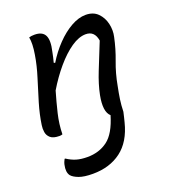

<svg xmlns="http://www.w3.org/2000/svg" viewBox="-143 -646 886 1001"><g transform="rotate(-20 300.0 -146.0)"><path d="M204 158Q269 158 316 123Q363 88 391 -6Q358 -35 375 -123Q386 -179 412 -244Q438 -309 471 -391Q462 -447 413 -447Q375 -447 332 -417.5Q289 -388 246 -337.5Q203 -287 166 -225Q149 -167 135.5 -110.5Q122 -54 121 2Q114 5 104 5Q70 5 54.5 -8.5Q39 -22 36 -41.5Q33 -61 36 -80Q44 -136 62 -196.5Q80 -257 99.5 -318.5Q119 -380 128 -437Q138 -496 131 -532Q143 -536 161 -536Q205 -536 219 -508Q233 -480 219 -421Q214 -394 206 -364L213 -361Q244 -412 283.5 -453Q323 -494 365.5 -518Q408 -542 447 -542Q489 -542 514 -517Q539 -492 547.5 -455Q556 -418 548 -383Q535 -321 512.5 -262Q490 -203 478 -137Q470 -98 465.5 -67Q461 -36 460 0Q455 21 453.5 28Q452 35 447 54Q422 154 358 202Q294 250 201 250Q152 250 124 239.5Q96 229 84 215Q68 194 77 154Q79 145 82 138.5Q85 132 88 126H92Q118 143 143.5 150.5Q169 158 204 158Z"/></g></svg>

Font: Recursive Mn Csl St
Style: Italic
Weight: 400
Italic angle: -15°
Monospace: yes
Version: Version 1.079;hotconv 1.0.112;makeotfexe 2.5.65598; ttfautoh